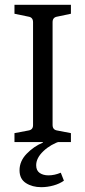

<svg xmlns="http://www.w3.org/2000/svg" viewBox="-20 -589 354 796"><path d="M151 187Q114 187 87.5 170Q61 153 61 117Q61 79 90.5 48.5Q120 18 158 2V-5H234Q190 9 160 37.5Q130 66 130 96Q130 118 144.5 128Q159 138 181 138Q206 138 232 127L245 160Q227 173 201.5 180Q176 187 151 187ZM274 -532 217 -520Q198 -517 198 -497V-71Q198 -51 217 -48L274 -37V0H40V-37L98 -48Q117 -51 117 -70V-497Q117 -517 98 -520L40 -532V-569H274Z"/></svg>

Font: Rasa
Style: Regular
Weight: 400
Designer: Anna Giedrys (Yrsa+Rasa design), David Brezina (Yrsa art-direction, Rasa art-direction, design)
Foundry: Rosetta Type Foundry
Version: Version 2.004